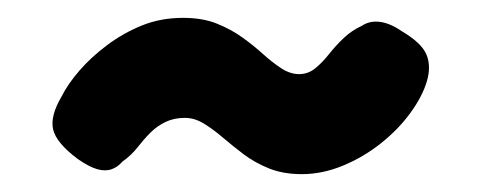

<svg xmlns="http://www.w3.org/2000/svg" viewBox="-20 -372 540 215"><path d="M185 -352Q207 -352 223 -345.5Q239 -339 251.5 -330Q264 -321 274.5 -311.5Q285 -302 295 -295.5Q305 -289 315 -289Q325 -289 333 -295.5Q341 -302 348.5 -311.5Q356 -321 365 -329.5Q374 -338 385 -343Q394 -349 405.5 -347.5Q417 -346 430 -337Q452 -324 457.5 -311Q463 -298 458 -281Q453 -264 439.5 -245.5Q426 -227 406.5 -211.5Q387 -196 364 -186.5Q341 -177 318 -177Q297 -177 281 -183.5Q265 -190 252.5 -199.5Q240 -209 229.5 -218Q219 -227 208.5 -233.5Q198 -240 187 -240Q175 -240 165.5 -235.5Q156 -231 148.5 -223.5Q141 -216 134 -207Q127 -198 117 -191Q112 -185 105 -182.5Q98 -180 89 -182.5Q80 -185 67 -194Q43 -212 39.5 -227Q36 -242 49 -264Q56 -278 69 -293Q82 -308 100 -321.5Q118 -335 139 -343.5Q160 -352 185 -352Z"/></svg>

Font: Fredoka SemiCondensed Medium
Style: Regular
Weight: 500
Width: 4
Designer: Ben Nathan
Foundry: Milena B. Brandão, Ben Nathan
Version: Version 2.001